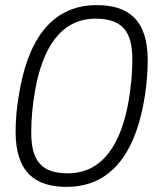

<svg xmlns="http://www.w3.org/2000/svg" viewBox="-20 -718 611 750"><path d="M240 12C425 12 514 -137 546 -344C553 -389 557 -439 557 -483C557 -644 478 -698 358 -698C173 -698 85 -549 53 -342C45 -296 41 -248 41 -203C41 -42 121 12 240 12ZM245 -41C143 -41 102 -89 102 -200C102 -254 107 -307 117 -364C145 -523 213 -645 353 -645C456 -645 497 -597 497 -486C497 -435 492 -379 482 -321C454 -163 385 -41 245 -41Z"/></svg>

Font: Archivo ExtraLight
Style: Italic
Weight: 200
Italic angle: -10°
Designer: Hector Gatti
Foundry: Omnibus-Type
Version: Version 2.001